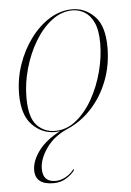

<svg xmlns="http://www.w3.org/2000/svg" viewBox="-48 -468 476 697"><g transform="rotate(-5 190.0 -119.5)"><path d="M241.5 -431Q287.5 -431 322.2 -396Q357 -361 357 -283Q357 -217 335 -160.5Q313 -104 274.8 -62.8Q236.5 -21.5 188 -0.5Q136.5 21.5 108.8 61.2Q81 101 81 136.5Q81 184.5 127.5 184.5Q145.5 184.5 163.8 174.5Q182 164.5 192.5 150.5Q195 147.5 197 148Q198.5 149 196 152.5Q186.5 166.5 166 179.2Q145.5 192 119 192Q53 192 53 139Q53 106 79.2 69.8Q105.5 33.5 159 6Q152 7 147.8 7.2Q143.5 7.5 140.5 7.5Q92.5 7.5 57.5 -28.8Q22.5 -65 22.5 -140.5Q22.5 -195.5 40.2 -247.5Q58 -299.5 88.8 -341Q119.5 -382.5 158.8 -406.8Q198 -431 241.5 -431ZM141.5 3.5Q183.5 3.5 218.5 -24.8Q253.5 -53 279 -98.5Q304.5 -144 318.2 -196.8Q332 -249.5 332 -298.5Q332 -347.5 318.8 -375.5Q305.5 -403.5 285 -415.2Q264.5 -427 242 -427Q201.5 -427 166.2 -400Q131 -373 104.5 -328.8Q78 -284.5 63 -231.2Q48 -178 48 -126Q48 -53.5 75 -25Q102 3.5 141.5 3.5Z"/></g></svg>

Font: Fraunces 144pt S000 Thin
Style: Italic
Weight: 100
Italic angle: -16°
Version: Version 1.000; ttfautohint (v1.8.3)